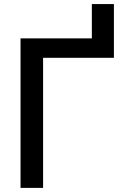

<svg xmlns="http://www.w3.org/2000/svg" viewBox="-20 -914 618 934"><path d="M79.9 0V-727.3H426.8V-894.2H534.1V-632.8H189.6V0Z"/></svg>

Font: InterMG Medium
Style: Regular
Weight: 500
Designer: Rasmus Andersson
Foundry: rsms
Version: Version 3.019;December 26, 2023;FontCreator 15.0.0.2955 64-b